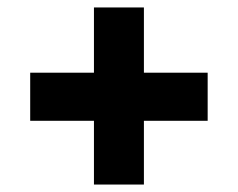

<svg xmlns="http://www.w3.org/2000/svg" viewBox="-20 -583 638 515"><path d="M232 -259H61V-388H232V-563H366V-388H537V-259H366V-88H232Z"/></svg>

Font: Noto Sans Gurmukhi UI Black
Style: Regular
Weight: 900
Designer: Jelle Bosma - Monotype Design Team
Foundry: Monotype Imaging Inc.
Version: Version 2.004; ttfautohint (v1.8.4.7-5d5b)